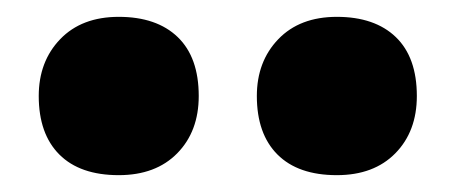

<svg xmlns="http://www.w3.org/2000/svg" viewBox="-20 -827 540 228"><path d="M285 -713Q285 -754 310.5 -780.5Q336 -807 380 -807Q425 -807 450 -783Q475 -759 475 -713Q475 -671 449.5 -645Q424 -619 380 -619Q334 -619 309.5 -643.5Q285 -668 285 -713ZM26 -713Q26 -754 51.5 -780.5Q77 -807 121 -807Q166 -807 191 -783Q216 -759 216 -713Q216 -671 190.5 -645Q165 -619 121 -619Q75 -619 50.5 -643.5Q26 -668 26 -713Z"/></svg>

Font: Mach ExtraBold
Style: Regular
Weight: 800
Version: Version 1.002